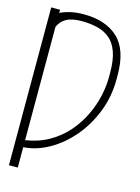

<svg xmlns="http://www.w3.org/2000/svg" viewBox="-135 -797 784 1075"><g transform="rotate(15 256.5 -259.5)"><path d="M78.1 -711.6V-693.5Q109 -707.7 141.5 -714.7Q174 -721.6 214.5 -721.6Q341.6 -721.6 413 -655Q484.4 -588.4 484.4 -441.8V-416.2Q484.4 -317.5 450.1 -229Q415.8 -140.6 357.8 -71.7Q299.7 -2.8 227.1 38.5Q154.5 79.9 78.1 85.2V203.1H27V-711.6ZM78.1 44.4Q154.5 32.7 213.8 -1.4Q273.1 -35.5 315.9 -84.5Q358.7 -133.5 386.4 -190.7Q414.1 -247.9 427.2 -306.1Q440.3 -364.3 440.3 -416.2V-443.2Q440.3 -517 423.5 -563.7Q406.6 -610.4 375.9 -636Q345.2 -661.6 304 -671.5Q262.8 -681.5 214.5 -681.8Q154.8 -681.5 123.8 -663.7Q92.7 -646 78.1 -612.6Z"/></g></svg>

Font: Inter UI Thin
Style: Regular
Weight: 100
Designer: Rasmus Andersson
Foundry: rsms
Version: 3.2;8d6f07862